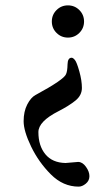

<svg xmlns="http://www.w3.org/2000/svg" viewBox="-20 -514 395 715"><path d="M293 -434Q293 -409 275.5 -391.5Q258 -374 233 -374Q208 -374 190.5 -391.5Q173 -409 173 -434Q173 -459 190.5 -476.5Q208 -494 233 -494Q258 -494 275.5 -476.5Q293 -459 293 -434ZM224 93 271 89Q287 89 300 107Q313 125 313 142Q313 159 299.5 170Q286 181 273 181Q215 181 169.5 135.5Q124 90 96 32Q68 -26 68 -62.5Q68 -99 81.5 -125Q95 -151 112 -160Q219 -218 226 -238Q231 -249 231.5 -274Q232 -299 247 -299Q252 -299 259 -290.5Q266 -282 275.5 -248Q285 -214 285 -186.5Q285 -159 261 -139.5Q237 -120 198 -100Q123 -62 123 -22Q123 29 149 60.5Q175 92 224 93Z"/></svg>

Font: EB Garamond
Style: Regular
Weight: 400
Version: Version 0.012